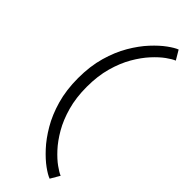

<svg xmlns="http://www.w3.org/2000/svg" viewBox="-316 -836 1027 1027"><g transform="rotate(45 198.0 -322.5)"><path d="M62 -322.3Q62 -412.1 83 -485.6Q104 -559.1 137.5 -616Q170.9 -672.9 208.5 -713.4Q246.1 -753.9 279.8 -778.3Q313.5 -802.7 334.5 -810.5L365.7 -757.8Q347.7 -751 318.4 -730Q289.1 -709 256.3 -673.3Q223.6 -637.7 194.3 -587.2Q165 -536.6 146.5 -470.5Q127.9 -404.3 127.9 -322.3Q127.9 -240.2 146.5 -174.1Q165 -107.9 194.3 -57.4Q223.6 -6.8 256.6 28.8Q289.6 64.5 318.8 85.4Q348.1 106.4 365.7 113.3L335 166Q313.5 158.2 279.8 133.8Q246.1 109.4 208.5 68.8Q170.9 28.3 137.5 -28.6Q104 -85.4 83 -158.9Q62 -232.4 62 -322.3Z"/></g></svg>

Font: Giphurs Light
Style: Regular
Weight: 300
Version: Version 0.920; ttfautohint (v1.8.4.7-5d5b)